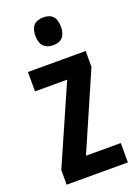

<svg xmlns="http://www.w3.org/2000/svg" viewBox="-144 -814 627 875"><g transform="rotate(-20 169.5 -376.5)"><path d="M183 -753C140 -753 120 -730 120 -685C120 -641 143 -618 183 -618C223 -618 244 -641 244 -685C244 -729 225 -753 183 -753ZM319 0V-94H150L312 -466V-543H32V-449H188L22 -71V0Z"/></g></svg>

Font: Noto Sans Arabic UI XCn SmBd
Style: Regular
Weight: 600
Width: 2
Designer: Monotype Design Team, Nadine Chahine and Nizar Qandah
Foundry: Monotype Imaging Inc.
Version: Version 2.010